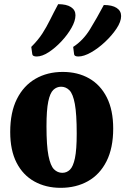

<svg xmlns="http://www.w3.org/2000/svg" viewBox="-20 -888 601 921"><path d="M271 13Q200 13 145 -17.5Q90 -48 59.5 -107.5Q29 -167 29 -255Q29 -349 61 -413Q93 -477 150 -510Q207 -543 281 -543Q353 -543 407.5 -512Q462 -481 492.5 -420.5Q523 -360 523 -271Q523 -178 491 -114.5Q459 -51 402 -19Q345 13 271 13ZM279 -59Q300 -59 315.5 -74Q331 -89 339.5 -129.5Q348 -170 348 -247Q348 -341 339 -389.5Q330 -438 313 -455Q296 -472 273 -472Q252 -472 236 -457Q220 -442 211.5 -401Q203 -360 203 -282Q203 -189 212.5 -141Q222 -93 239 -76Q256 -59 279 -59ZM156 -617Q137 -617 135 -627.5Q133 -638 130 -663Q163 -696 183 -727Q203 -758 220 -792.5Q237 -827 259 -868Q299 -868 320.5 -854Q342 -840 342 -815Q342 -788 323 -754.5Q304 -721 274.5 -689.5Q245 -658 213.5 -637.5Q182 -617 156 -617ZM356 -617Q337 -617 335.5 -627.5Q334 -638 331 -663Q379 -694 412 -748Q445 -802 478 -864Q518 -864 539.5 -850Q561 -836 561 -811Q561 -784 539 -751Q517 -718 484 -687Q451 -656 416.5 -636.5Q382 -617 356 -617Z"/></svg>

Font: Calistoga
Style: Regular
Weight: 400
Designer: Yvonne Schuttler, Eben Sorkin
Foundry: www.sorkintype.com
Version: Version 1.010; ttfautohint (v1.8.4.7-5d5b)